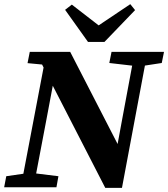

<svg xmlns="http://www.w3.org/2000/svg" viewBox="-50 -909 816 932"><path d="M-29.8 0H224L233.6 -53.6L111.6 -68.6H84L-19.6 -53.6L-29.8 0ZM50.9 0H112.8L175.1 -327.4L235 -645.7H173.8L50.9 0ZM480.6 -603.2 610.5 -588.2H637.3L735.2 -603.2L746.1 -657.1H491.4L480.6 -603.2ZM564.2 -161.8H545.7L290.8 -657.1H94.5L83.7 -602.5L154.3 -595.8L177.1 -550.4L181.8 -540.3L460.9 2.8H542.1L665.9 -657.1H604L542.5 -327.1L503.1 -113.6L564.2 -161.8ZM298.7 -886.6 266 -861.3 377.2 -705.4H457L605.7 -859.9L582.4 -888.8L385.4 -756.6H466.6L298.7 -886.6Z"/></svg>

Font: Source Serif 4 Variable
Style: Italic
Weight: 400
Italic angle: -12°
Designer: Frank Grießhammer
Foundry: Adobe Systems Incorporated
Version: Version 4.004;hotconv 1.0.116;makeotfexe 2.5.65601